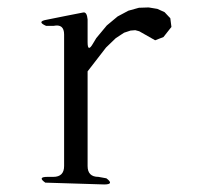

<svg xmlns="http://www.w3.org/2000/svg" viewBox="-20 -523 540 519"><path d="M356.4 -438.5 345.7 -441.4 333 -440.4 315.4 -434.6 293 -419.9 266.6 -394.5 216.8 -330.1V-74.2Q216.8 -44.9 246.1 -44.9L267.6 -41Q290 -24.4 261.7 -24.4L102.5 -29.3Q80.1 -44.9 108.4 -44.9H124Q153.3 -44.9 153.3 -74.2V-429.7Q153.3 -459 125 -453.1H104.5Q78.1 -464.8 106.4 -469.7L160.2 -480.5L205.1 -489.3Q214.8 -491.2 216.8 -470.7V-409.2Q216.8 -379.9 231.4 -405.3L240.2 -419.9L268.6 -454.1L297.9 -478.5L327.1 -494.1L355.5 -502L381.8 -502.9L405.3 -499L424.8 -490.2L440.4 -473.6L443.4 -450.2L421.9 -422.9L399.4 -414.1Z"/></svg>

Font: B2 Hana
Style: Regular
Weight: 500
Version: 2020-08-05; (max)